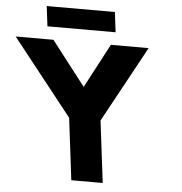

<svg xmlns="http://www.w3.org/2000/svg" viewBox="-108 -1083 1084 1145"><g transform="rotate(5 433.5 -511.0)"><path d="M-43.8 -825 316.1 -370 361.5 0H549.5L504.1 -370L752.2 -825H526.2L386.6 -561L182.2 -825ZM125 -1022 139.7 -902H547.7L533 -1022Z"/></g></svg>

Font: Hussar
Style: BdOpOblOne
Weight: 700
Foundry: Cannot Into Space Fonts
Version: Version 2.00